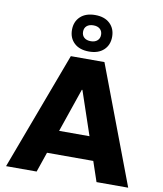

<svg xmlns="http://www.w3.org/2000/svg" viewBox="-101 -1043 953 1124"><g transform="rotate(10 375.5 -481.0)"><path d="M12.5 0 274.1 -700H473.9L738.5 0H550.2L375.2 -517.2H371.7L194.2 0ZM210.5 -118.8V-257.4H537V-118.8ZM373.8 -745Q317.3 -745 285.6 -774.8Q253.9 -804.5 253.9 -853.2Q253.9 -902 285.6 -931.9Q317.3 -961.9 373.8 -961.9Q429.2 -961.9 460.9 -932Q492.6 -902 492.6 -853.5Q492.6 -804.5 460.9 -774.8Q429.2 -745 373.8 -745ZM373.7 -806.4Q398.3 -806.4 412.5 -819.3Q426.8 -832.1 426.8 -853.5Q426.8 -875.5 412.5 -888Q398.3 -900.6 373.7 -900.6Q348.2 -900.6 333.9 -888Q319.7 -875.5 319.7 -853.7Q319.7 -831.9 333.9 -819.2Q348.2 -806.4 373.7 -806.4Z"/></g></svg>

Font: REM Medium
Style: Regular
Weight: 500
Designer: Octavio Pardo
Foundry: Ashler Design
Version: Version 1.005;gftools[0.9.28]